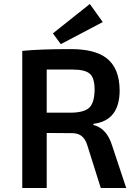

<svg xmlns="http://www.w3.org/2000/svg" viewBox="-20 -946 669 966"><path d="M246 -778 432 -926 497 -835 286 -724ZM92 -690Q180 -699 336 -699Q455 -699 514 -655Q581 -605 582 -492Q582 -339 450 -323V-317Q517 -301 544 -214L615 0H487L419 -216Q401 -276 344 -276L215 -277V0H92ZM337 -379Q403 -380 429 -404Q455 -429 456 -494Q456 -553 433 -574Q409 -596 347 -596H215V-379Z"/></svg>

Font: Taylor Sans Upright Semi Bold
Style: Regular
Weight: 600
Italic angle: -8°
Designer: Natanael Gama
Version: Version 1.001 September 8, 2015